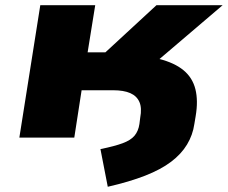

<svg xmlns="http://www.w3.org/2000/svg" viewBox="-20 -526 871 734"><path d="M392 188 364 44Q418 33 449 21.5Q480 10 494.5 -7.5Q509 -25 513 -52L516 -76Q523 -113 513 -136Q503 -159 478 -170Q453 -181 412 -181H292L264 0H54L134 -506H344L315 -326H383L578 -506H831L519 -240L440 -317Q528 -316 587.5 -301Q647 -286 681.5 -257.5Q716 -229 727 -185Q738 -141 728 -82L723 -52Q717 -10 695 26.5Q673 63 634 92.5Q595 122 535 145.5Q475 169 392 188Z"/></svg>

Font: Nunito Sans 7pt Expanded Black
Style: Italic
Weight: 900
Width: 7
Italic angle: -9°
Designer: Vernon Adams
Foundry: Vernon Adams
Version: Version 3.101;gftools[0.9.27]